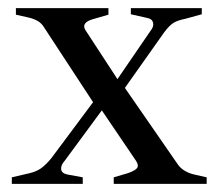

<svg xmlns="http://www.w3.org/2000/svg" viewBox="-20 -451 536 471"><path d="M9 0V-16L52 -26Q69 -30 80.5 -38Q92 -46 106 -63L220 -216L219 -184L88 -384Q82 -394 72.5 -399.5Q63 -405 50 -408L19 -415V-431H246V-415L208 -404Q194 -400 189 -393.5Q184 -387 189 -378L285 -231L247 -226L349 -375Q358 -386 355.5 -395.5Q353 -405 341 -407L301 -416V-431H475V-416L435 -405Q415 -401 405 -394.5Q395 -388 383 -372L272 -215L279 -246L416 -48Q422 -39 432.5 -32.5Q443 -26 456 -23L487 -16V0H259V-16L293 -26Q311 -32 316 -38.5Q321 -45 314 -56L213 -205H248L139 -57Q129 -46 130 -36Q131 -26 145 -23L183 -16V0Z"/></svg>

Font: Ibarra Real Nova Medium
Style: Regular
Weight: 500
Designer: Jose Maria Ribagorda & Octavio Pardo
Foundry: Jose Maria Ribagorda
Version: Version 2.000